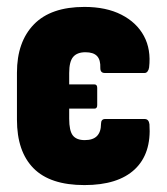

<svg xmlns="http://www.w3.org/2000/svg" viewBox="-20 -527 483 555"><path d="M224 8Q125 8 77 -40.5Q29 -89 29 -181V-317Q29 -406 78 -456.5Q127 -507 224 -507Q287 -507 331 -484.5Q375 -462 396 -423Q417 -384 411 -332Q410 -325 406.5 -320.5Q403 -316 398 -316H283Q270 -316 270 -330Q271 -354 260.5 -365Q250 -376 227 -376Q203 -376 191.5 -362.5Q180 -349 180 -316V-283H253Q261 -283 261 -273V-223Q261 -213 253 -213H180V-184Q180 -149 190.5 -135.5Q201 -122 225 -122Q249 -122 260.5 -134Q272 -146 272 -169Q272 -183 284 -183H398Q410 -183 412 -168Q418 -83 369.5 -37.5Q321 8 224 8Z"/></svg>

Font: Sofia Sans Condensed Black
Style: Regular
Weight: 900
Designer: Botio Nikoltchev, Ani Petrova
Foundry: lettersoup
Version: Version 4.101